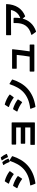

<svg xmlns="http://www.w3.org/2000/svg" viewBox="2004 -2922 961 5010"><g transform="rotate(-90 2485.0 -416.5)"><path d="M208 27Q198 27 194 17L153 -93Q152 -96 152 -100Q152 -108 163 -110Q304 -127 406.5 -171.5Q509 -216 582.5 -284Q656 -352 706 -442Q756 -532 792 -640Q795 -650 802 -650Q806 -650 810 -647L908 -586Q919 -580 915 -570Q878 -455 819.5 -355.5Q761 -256 676 -178.5Q591 -101 476 -48Q361 5 211 27ZM322 -320Q319 -320 313 -324Q268 -359 207.5 -390.5Q147 -422 89 -442Q80 -445 80 -452Q80 -454 82 -460L135 -548Q141 -559 153 -556Q214 -539 278 -507.5Q342 -476 390 -439Q396 -435 396 -428Q396 -425 393 -420L332 -327Q327 -320 322 -320ZM447 -539Q444 -539 438 -543Q415 -561 387 -578Q359 -595 329 -611Q299 -627 268 -640Q237 -653 207 -663Q198 -666 198 -673Q198 -678 200 -681L254 -765Q260 -776 272 -772Q342 -752 404 -721.5Q466 -691 518 -651Q524 -647 524 -641Q524 -636 520 -632L457 -546Q452 -539 447 -539ZM774 -645Q765 -645 762 -655Q749 -689 730.5 -727.5Q712 -766 688 -798Q684 -802 684 -807Q684 -813 693 -816L747 -835Q750 -836 754 -836Q762 -836 766 -830Q793 -798 815 -760.5Q837 -723 850 -687Q851 -685 851 -682Q851 -673 842 -670L780 -647Q776 -645 774 -645ZM897 -690Q889 -690 886 -700Q873 -733 853 -771Q833 -809 810 -839Q806 -845 806 -848Q806 -854 815 -857L869 -876Q872 -877 876 -877Q884 -877 888 -871Q911 -844 934.5 -806.5Q958 -769 973 -733Q975 -727 975 -726Q975 -718 965 -715L904 -691Z M1224 12Q1210 12 1210 -2V-91Q1210 -105 1224 -105H1665V-240H1254Q1240 -240 1240 -254V-342Q1240 -356 1254 -356H1665V-476H1232Q1218 -476 1218 -490V-580Q1218 -594 1232 -594H1782Q1796 -594 1796 -580V-1Q1796 13 1782 13Z M2208 27Q2198 27 2194 17L2153 -93Q2152 -96 2152 -100Q2152 -108 2163 -110Q2304 -127 2406.5 -171.5Q2509 -216 2582.5 -284Q2656 -352 2706 -442Q2756 -532 2792 -640Q2795 -650 2802 -650Q2806 -650 2810 -647L2908 -586Q2919 -580 2915 -570Q2878 -455 2819.5 -355.5Q2761 -256 2676 -178.5Q2591 -101 2476 -48Q2361 5 2211 27ZM2322 -320Q2319 -320 2313 -324Q2268 -359 2207.5 -390.5Q2147 -422 2089 -442Q2080 -445 2080 -452Q2080 -454 2082 -460L2135 -548Q2141 -559 2153 -556Q2214 -539 2278 -507.5Q2342 -476 2390 -439Q2396 -435 2396 -428Q2396 -425 2393 -420L2332 -327Q2327 -320 2322 -320ZM2447 -539Q2444 -539 2438 -543Q2415 -561 2387 -578Q2359 -595 2329 -611Q2299 -627 2268 -640Q2237 -653 2207 -663Q2198 -666 2198 -673Q2198 -678 2200 -681L2254 -765Q2260 -776 2272 -772Q2342 -752 2404 -721.5Q2466 -691 2518 -651Q2524 -647 2524 -641Q2524 -636 2520 -632L2457 -546Q2452 -539 2447 -539Z M3137 -1Q3123 -1 3123 -15V-109Q3123 -123 3137 -123H3513Q3527 -208 3538.5 -292Q3550 -376 3558 -461H3211Q3197 -461 3197 -475V-568Q3197 -582 3211 -582H3693Q3708 -582 3706 -567Q3694 -452 3680.5 -342.5Q3667 -233 3650 -123H3815Q3829 -123 3829 -109V-15Q3829 -1 3815 -1Z M4169 44Q4163 44 4156 37L4083 -64Q4080 -69 4080 -72Q4080 -80 4092 -83Q4176 -106 4233 -144Q4290 -182 4324.5 -233.5Q4359 -285 4374 -349Q4389 -413 4389 -487Q4389 -498 4389 -508.5Q4389 -519 4388 -531Q4388 -544 4402 -544L4512 -543Q4526 -543 4526 -530Q4527 -521 4527 -512.5Q4527 -504 4527 -496Q4527 -427 4517 -368Q4608 -400 4661.5 -464.5Q4715 -529 4729 -612Q4664 -612 4588 -611.5Q4512 -611 4429.5 -610.5Q4347 -610 4260 -609.5Q4173 -609 4086 -608Q4072 -608 4072 -622V-725Q4072 -739 4086 -739H4870Q4886 -739 4884 -725Q4876 -546 4797.5 -424Q4719 -302 4573 -243Q4570 -242 4566 -242Q4559 -242 4554 -248L4505 -308Q4473 -186 4392 -96Q4311 -6 4175 42Q4171 44 4169 44Z"/></g></svg>

Font: LINE Seed JP_TTF Bold
Style: Regular
Weight: 700
Designer: LINE & Fontrix & Fontworks
Version: Version 1.009